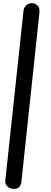

<svg xmlns="http://www.w3.org/2000/svg" viewBox="-20 -853 325 1231"><path d="M68 358Q43 358 27 342Q11 326 14 304L131 -786Q134 -808 150.5 -820.5Q167 -833 184 -833Q205 -833 220.5 -817.5Q236 -802 233 -773L117 314Q115 330 105 344Q95 358 68 358Z"/></svg>

Font: Edu NSW ACT Foundation SemiBold
Style: Regular
Weight: 600
Version: Version 1.003